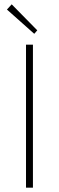

<svg xmlns="http://www.w3.org/2000/svg" viewBox="-20 -866 272 886"><path d="M138 -710 152 -726 34 -846 12 -822 138 -710ZM100 0H132V-660H100V0Z"/></svg>

Font: Assistant ExtraLight
Style: Regular
Weight: 275
Designer: Hebrew By Ben Nathan, Latin by Paul Hunt
Version: Version 2.001;PS 002.001;hotconv 1.0.88;makeotf.lib2.5.64775